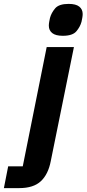

<svg xmlns="http://www.w3.org/2000/svg" viewBox="-117 -767 445 987"><path d="M0 88 123 -525H263L144 61Q131 129 93 164.5Q55 200 -18 200H-97L-75 88ZM206 -583Q169 -583 151.5 -597Q134 -611 134 -635Q134 -644 136 -655Q138 -666 140 -675Q147 -701 166.5 -724Q186 -747 236 -747Q273 -747 290.5 -733Q308 -719 308 -695Q308 -686 306 -675Q304 -664 302 -655Q295 -629 275.5 -606Q256 -583 206 -583Z"/></svg>

Font: IBM Plex Sans
Style: Bold Italic
Weight: 700
Italic angle: -11.31°
Designer: Mike Abbink, Paul van der Laan, Pieter van Rosmalen
Foundry: Bold Monday
Version: Version 3.201